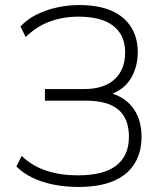

<svg xmlns="http://www.w3.org/2000/svg" viewBox="-20 -733 666 761"><path d="M291 8Q239 8 191.5 -1.5Q144 -11 107 -29.5Q70 -48 45 -73L66 -115Q109 -74 165 -56Q221 -38 289 -38Q391 -38 441 -77Q491 -116 491 -191Q491 -263 449 -298.5Q407 -334 320 -334H158V-380H312Q392 -380 434 -418.5Q476 -457 476 -525Q476 -594 429 -630.5Q382 -667 291 -667Q230 -667 177 -647.5Q124 -628 82 -586L61 -628Q88 -657 125.5 -675.5Q163 -694 206.5 -703.5Q250 -713 293 -713Q369 -713 420.5 -691Q472 -669 499 -626.5Q526 -584 526 -527Q526 -471 501.5 -427Q477 -383 428 -363V-361Q482 -343 511.5 -299Q541 -255 541 -191Q541 -129 513 -84Q485 -39 429.5 -15.5Q374 8 291 8Z"/></svg>

Font: Nunito Sans 7pt SemiCondensed ExtraLight
Style: Regular
Weight: 250
Width: 4
Designer: Vernon Adams
Foundry: Vernon Adams
Version: Version 3.101;gftools[0.9.27]